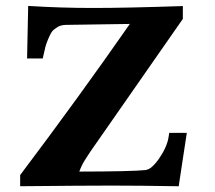

<svg xmlns="http://www.w3.org/2000/svg" viewBox="-20 -636 743 665"><path d="M563.7 -160.2C560 -137.4 548.8 -112.5 530.1 -85.4C520.2 -71.5 510.5 -61 501 -53.8C495.6 -50.4 490.4 -48.2 485.3 -47.1L485.2 -47.1C452.7 -43.7 375.8 -41.9 254.7 -41.7C255.9 -45.7 258.8 -52.5 263.2 -62.1C267.7 -71.8 277.5 -87.9 292.8 -110.6L613.3 -570.6V-575.7V-615C481.9 -610.6 378.3 -608.4 302.4 -608.4C226.8 -608.4 151.8 -610.8 77.6 -615.5L73.8 -433.6H128C132.6 -454.4 135.8 -468 137.4 -474.2C139 -480.3 142.1 -489 146.7 -500.4C151.3 -511.9 156 -520.9 160.9 -527.5C165.3 -532.9 171.9 -538.1 180.9 -543.4C188.5 -547.3 197.4 -549.5 207.5 -549.8H207.9L429.7 -553.1C312 -384 185.3 -209.5 49.8 -29.6V9C193.7 7.6 298.8 6.8 365.3 6.8C431.5 6.8 509.4 7.6 598.9 9.1L627 -175.9H604.5H566.1Z"/></svg>

Font: Bentham
Style: Bold
Weight: 700
Version: Version 002.001